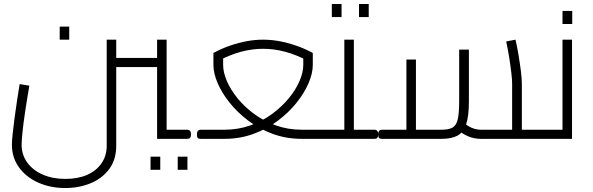

<svg xmlns="http://www.w3.org/2000/svg" viewBox="-20 -700 2991 968"><path d="M772 0V-500H820V-27L799 -46H923V0ZM566 -362V-408H772V-362ZM309 248Q234 248 172.5 220.5Q111 193 75.5 143.5Q40 94 40 30Q40 9 44 -27Q48 -63 53.5 -106Q59 -149 66 -193.5Q73 -238 79 -276L128 -268Q116 -199 107 -139Q98 -79 93.5 -35Q89 9 89 30Q89 80 117 119Q145 158 195 180Q245 202 309 202Q373 202 419.5 181.5Q466 161 492 123Q518 85 518 35V-500H566V35Q566 105 530.5 152.5Q495 200 436.5 224Q378 248 309 248ZM281 -500V-566H329V-500ZM923 0V-46Q929 -46 933 -44Q937 -42 939 -39Q941 -36 942 -32Q943 -28 943 -23Q943 -18 942 -13.5Q941 -9 939 -6Q937 -3 933 -1.5Q929 0 923 0ZM739 156V90H788V156ZM876 156V90H925V156Z M993 0V-46H1112Q1181 -46 1241.5 -67.5Q1302 -89 1351 -125Q1400 -161 1435.5 -204Q1471 -247 1490 -291Q1509 -335 1509 -372V-433L1535 -392Q1474 -424 1418 -439Q1362 -454 1306 -454Q1251 -454 1195 -439Q1139 -424 1078 -392L1105 -433V-372Q1105 -335 1124 -291Q1143 -247 1178 -204Q1213 -161 1262 -125Q1311 -89 1371.5 -67.5Q1432 -46 1501 -46H1613V0H1501Q1423 0 1355 -25Q1287 -50 1232 -91.5Q1177 -133 1137.5 -182.5Q1098 -232 1077 -281.5Q1056 -331 1056 -372V-433Q1099 -456 1141.5 -470.5Q1184 -485 1225 -492.5Q1266 -500 1306 -500Q1347 -500 1388 -492.5Q1429 -485 1471.5 -470.5Q1514 -456 1557 -433V-372Q1557 -331 1536 -281.5Q1515 -232 1475.5 -182.5Q1436 -133 1381 -91.5Q1326 -50 1258 -25Q1190 0 1112 0ZM993 0Q986 0 982 -1.5Q978 -3 976 -6Q974 -9 973.5 -13.5Q973 -18 973 -23Q973 -30 974.5 -34.5Q976 -39 980 -42.5Q984 -46 993 -46ZM1613 0V-46Q1620 -46 1624 -44Q1628 -42 1630 -39Q1632 -36 1632.5 -32Q1633 -28 1633 -23Q1633 -18 1632.5 -13.5Q1632 -9 1630 -6Q1628 -3 1624 -1.5Q1620 0 1613 0Z M1764 0V-46H1867V0ZM1867 0V-46Q1873 -46 1877 -44Q1881 -42 1883 -39Q1885 -36 1886 -32Q1887 -28 1887 -23Q1887 -18 1886 -13.5Q1885 -9 1883 -6Q1881 -3 1877 -1.5Q1873 0 1867 0ZM1613 0V-46H1737L1716 -27V-500H1764V0ZM1613 0Q1606 0 1602 -1.5Q1598 -3 1596 -6Q1594 -9 1593.5 -13.5Q1593 -18 1593 -23Q1593 -30 1594.5 -34.5Q1596 -39 1600 -42.5Q1604 -46 1613 -46ZM1653 -614V-680H1702V-614ZM1790 -614V-680H1839V-614Z M2611 0V-46H2713V0ZM2404 0Q2372 0 2341 -12.5Q2310 -25 2280 -52L2312 -86Q2336 -65 2358.5 -55.5Q2381 -46 2404 -46H2588L2562 -19V-278Q2562 -298 2558 -332.5Q2554 -367 2547.5 -408.5Q2541 -450 2532 -491L2579 -500Q2587 -466 2594 -424Q2601 -382 2606 -343Q2611 -304 2611 -278V0ZM1907 0V-46H2045L2029 -30V-400H2077V0ZM2077 0V-46H2206Q2242 -46 2261 -56.5Q2280 -67 2287.5 -97.5Q2295 -128 2295 -188V-450H2344V-188Q2344 -114 2330 -73Q2316 -32 2286 -16Q2256 0 2206 0ZM1907 0Q1900 0 1896 -1.5Q1892 -3 1890 -6Q1888 -9 1887.5 -13.5Q1887 -18 1887 -23Q1887 -30 1888.5 -34.5Q1890 -39 1894 -42.5Q1898 -46 1907 -46ZM2713 0V-46Q2720 -46 2724 -44Q2728 -42 2730 -39Q2732 -36 2732.5 -32Q2733 -28 2733 -23Q2733 -18 2732.5 -13.5Q2732 -9 2730 -6Q2728 -3 2724 -1.5Q2720 0 2713 0Z M2713 0V-46H2837L2816 -27V-500H2864V0ZM2713 0Q2706 0 2702 -1.5Q2698 -3 2696 -6Q2694 -9 2693.5 -13.5Q2693 -18 2693 -23Q2693 -30 2694.5 -34.5Q2696 -39 2700 -42.5Q2704 -46 2713 -46ZM2816 -579V-645H2865V-579Z"/></svg>

Font: Cairo Play Light
Style: Regular
Weight: 300
Version: Version 3.119